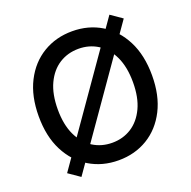

<svg xmlns="http://www.w3.org/2000/svg" viewBox="-136 -885 1038 1045"><g transform="rotate(-20 383.5 -363.0)"><path d="M383.8 9.8Q289.6 9.8 215.1 -35.2Q140.6 -80.1 97.9 -163.6Q55.2 -247.1 55.2 -363.3Q55.2 -480 97.9 -563.7Q140.6 -647.5 215.1 -692.4Q289.6 -737.3 383.8 -737.3Q478 -737.3 552 -692.4Q626 -647.5 668.7 -563.7Q711.4 -480 711.4 -363.3Q711.4 -247.1 668.7 -163.3Q626 -79.6 552 -34.9Q478 9.8 383.8 9.8ZM383.8 -91.8Q445.8 -91.8 494.9 -123Q543.9 -154.3 572.5 -214.8Q601.1 -275.4 601.1 -363.3Q601.1 -451.7 572.5 -512.5Q543.9 -573.2 494.9 -604.5Q445.8 -635.7 383.8 -635.7Q321.3 -635.7 272 -604.5Q222.7 -573.2 194.1 -512.5Q165.5 -451.7 165.5 -363.3Q165.5 -275.4 194.1 -214.8Q222.7 -154.3 272 -123Q321.3 -91.8 383.8 -91.8ZM161.1 25.4 94.7 -20.5 606 -752.4 672.4 -706.5Z"/></g></svg>

Font: Inter Medium
Style: Regular
Weight: 500
Designer: Rasmus Andersson
Foundry: rsms
Version: Version 4.001;git-9221beed3